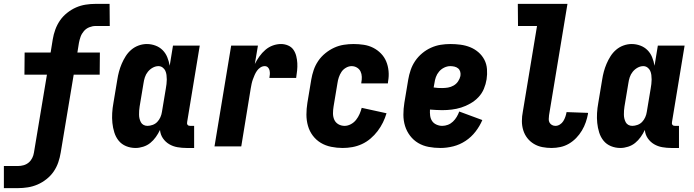

<svg xmlns="http://www.w3.org/2000/svg" viewBox="-56 -755 3576 990"><path d="M-36 215V101H37Q51 101 65.5 97Q80 93 91.5 83.5Q103 74 110 60Q117 46 119 32L186 -370H70L71 -484H205L216 -552Q220 -577 229 -602Q238 -627 253 -649Q268 -671 290 -688.5Q312 -706 336 -716.5Q360 -727 385.5 -731Q411 -735 436 -735H509L510 -621H437Q421 -621 404.5 -614.5Q388 -608 376.5 -594.5Q365 -581 359.5 -565.5Q354 -550 351 -534L343 -484H459L458 -370H324L257 32Q253 57 244.5 82Q236 107 221 129Q206 151 184 168.5Q162 186 137.5 196.5Q113 207 87.5 211Q62 215 37 215Z M643 8Q617 8 594 -1.5Q571 -11 556 -29.5Q541 -48 533.5 -72Q526 -96 523.5 -121Q521 -146 522.5 -172Q524 -198 529 -225L549 -345Q552 -365 557.5 -385.5Q563 -406 571.5 -426Q580 -446 592 -465Q604 -484 621 -498.5Q638 -513 659 -520.5Q680 -528 701 -528Q724 -528 745.5 -520Q767 -512 782.5 -496.5Q798 -481 806.5 -460Q815 -439 819 -416L836 -520H974L909 -126Q908 -122 908.5 -118Q909 -114 911.5 -111Q914 -108 917.5 -107Q921 -106 925 -106H945V8H906Q882 8 859 4Q836 0 816.5 -11.5Q797 -23 784 -42Q771 -61 769 -85Q760 -66 747.5 -48.5Q735 -31 719 -18Q703 -5 682.5 1.5Q662 8 643 8ZM704 -106Q717 -106 731 -111Q745 -116 755 -126.5Q765 -137 771 -150.5Q777 -164 779 -178L799 -298Q801 -310 802.5 -321.5Q804 -333 804 -345Q804 -357 802.5 -368.5Q801 -380 796.5 -390Q792 -400 782.5 -407Q773 -414 761 -414Q746 -414 731.5 -406Q717 -398 706.5 -385Q696 -372 691 -356.5Q686 -341 684 -326L664 -206Q662 -195 661.5 -184.5Q661 -174 661 -163.5Q661 -153 663.5 -143Q666 -133 670.5 -124.5Q675 -116 684 -111Q693 -106 704 -106Z M1050 0 1136 -520H1274L1258 -425Q1268 -445 1281.5 -464Q1295 -483 1312.5 -498Q1330 -513 1351 -520.5Q1372 -528 1393 -528Q1412 -528 1429.5 -520.5Q1447 -513 1457 -498.5Q1467 -484 1471.5 -466Q1476 -448 1477 -429.5Q1478 -411 1476 -391.5Q1474 -372 1471 -353H1333Q1335 -363 1335.5 -372.5Q1336 -382 1334 -391.5Q1332 -401 1325.5 -407.5Q1319 -414 1309 -414Q1297 -414 1286.5 -407Q1276 -400 1269 -390Q1262 -380 1257 -368.5Q1252 -357 1248 -346Q1244 -335 1241.5 -323.5Q1239 -312 1237 -300L1188 0Z M1711 8Q1681 8 1651.5 2Q1622 -4 1598 -18.5Q1574 -33 1557 -55.5Q1540 -78 1532 -106Q1524 -134 1524 -164Q1524 -194 1529 -225L1549 -345Q1553 -369 1561.5 -394Q1570 -419 1585 -441Q1600 -463 1621.5 -480.5Q1643 -498 1667 -509Q1691 -520 1716.5 -524Q1742 -528 1767 -528Q1794 -528 1820 -524Q1846 -520 1868.5 -508.5Q1891 -497 1908.5 -479Q1926 -461 1935.5 -438Q1945 -415 1947.5 -388.5Q1950 -362 1945 -335L1944 -325H1807V-329Q1810 -344 1809.5 -359Q1809 -374 1803 -386.5Q1797 -399 1784.5 -406.5Q1772 -414 1757 -414Q1742 -414 1727.5 -405.5Q1713 -397 1704.5 -384Q1696 -371 1691 -356Q1686 -341 1684 -326L1664 -206Q1661 -188 1661 -170.5Q1661 -153 1667.5 -138Q1674 -123 1688.5 -114.5Q1703 -106 1721 -106Q1737 -106 1753 -114.5Q1769 -123 1780 -137Q1791 -151 1798 -167Q1805 -183 1809 -199L1937 -171Q1930 -147 1918.5 -123.5Q1907 -100 1891 -79Q1875 -58 1854.5 -40.5Q1834 -23 1810 -12Q1786 -1 1761 3.5Q1736 8 1711 8Z M2215 8Q2184 8 2154.5 2.5Q2125 -3 2100.5 -17.5Q2076 -32 2058.5 -55Q2041 -78 2032.5 -105.5Q2024 -133 2024 -163.5Q2024 -194 2029 -225L2049 -345Q2053 -369 2061.5 -394Q2070 -419 2085 -441Q2100 -463 2121 -480.5Q2142 -498 2166.5 -509Q2191 -520 2216 -524Q2241 -528 2266 -528Q2293 -528 2319 -524.5Q2345 -521 2368.5 -511.5Q2392 -502 2411 -485.5Q2430 -469 2441.5 -447Q2453 -425 2455 -398.5Q2457 -372 2453 -346Q2449 -321 2439 -297Q2429 -273 2411 -254Q2393 -235 2369.5 -221.5Q2346 -208 2322 -200.5Q2298 -193 2273.5 -190Q2249 -187 2224 -187Q2209 -187 2193 -188Q2177 -189 2161 -190Q2160 -174 2162 -158.5Q2164 -143 2172 -131Q2180 -119 2194.5 -112.5Q2209 -106 2224 -106Q2239 -106 2253.5 -111.5Q2268 -117 2279.5 -128Q2291 -139 2299 -152.5Q2307 -166 2312 -180L2431 -136Q2418 -105 2396 -76.5Q2374 -48 2344.5 -28.5Q2315 -9 2281.5 -0.5Q2248 8 2215 8ZM2224 -301Q2239 -301 2254 -303.5Q2269 -306 2283 -314Q2297 -322 2306 -335.5Q2315 -349 2318 -363Q2320 -375 2317 -385.5Q2314 -396 2306 -402.5Q2298 -409 2287.5 -411.5Q2277 -414 2266 -414Q2250 -414 2234.5 -406.5Q2219 -399 2208 -386Q2197 -373 2191.5 -357.5Q2186 -342 2184 -326L2180 -304Q2191 -302 2202 -301.5Q2213 -301 2224 -301Z M2788 8Q2764 8 2740.5 3.5Q2717 -1 2697 -13Q2677 -25 2663 -43Q2649 -61 2642 -83.5Q2635 -106 2635 -130.5Q2635 -155 2640 -180L2713 -621H2615L2614 -735H2870L2775 -161Q2774 -151 2773.5 -141Q2773 -131 2777.5 -123Q2782 -115 2790 -110.5Q2798 -106 2808 -106Q2820 -106 2831 -113Q2842 -120 2848.5 -130.5Q2855 -141 2859 -152.5Q2863 -164 2865 -175V-177L2976 -173V-169Q2972 -147 2964.5 -125Q2957 -103 2944.5 -82Q2932 -61 2915 -43.5Q2898 -26 2877.5 -14Q2857 -2 2834 3Q2811 8 2788 8Z M3143 8Q3117 8 3094 -1.5Q3071 -11 3056 -29.5Q3041 -48 3033.5 -72Q3026 -96 3023.5 -121Q3021 -146 3022.5 -172Q3024 -198 3029 -225L3049 -345Q3052 -365 3057.5 -385.5Q3063 -406 3071.5 -426Q3080 -446 3092 -465Q3104 -484 3121 -498.5Q3138 -513 3159 -520.5Q3180 -528 3201 -528Q3224 -528 3245.5 -520Q3267 -512 3282.5 -496.5Q3298 -481 3306.5 -460Q3315 -439 3319 -416L3336 -520H3474L3409 -126Q3408 -122 3408.5 -118Q3409 -114 3411.5 -111Q3414 -108 3417.5 -107Q3421 -106 3425 -106H3445V8H3406Q3382 8 3359 4Q3336 0 3316.5 -11.5Q3297 -23 3284 -42Q3271 -61 3269 -85Q3260 -66 3247.5 -48.5Q3235 -31 3219 -18Q3203 -5 3182.5 1.5Q3162 8 3143 8ZM3204 -106Q3217 -106 3231 -111Q3245 -116 3255 -126.5Q3265 -137 3271 -150.5Q3277 -164 3279 -178L3299 -298Q3301 -310 3302.5 -321.5Q3304 -333 3304 -345Q3304 -357 3302.5 -368.5Q3301 -380 3296.5 -390Q3292 -400 3282.5 -407Q3273 -414 3261 -414Q3246 -414 3231.5 -406Q3217 -398 3206.5 -385Q3196 -372 3191 -356.5Q3186 -341 3184 -326L3164 -206Q3162 -195 3161.5 -184.5Q3161 -174 3161 -163.5Q3161 -153 3163.5 -143Q3166 -133 3170.5 -124.5Q3175 -116 3184 -111Q3193 -106 3204 -106Z"/></svg>

Font: Iosevka Heavy
Style: Italic
Weight: 900
Italic angle: -9°
Monospace: yes
Designer: Belleve Invis
Foundry: Belleve Invis
Version: Version 32.5.0; ttfautohint (v1.8.4)